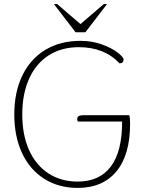

<svg xmlns="http://www.w3.org/2000/svg" viewBox="-20 -910 707 940"><path d="M50 -350Q50 -459 89.5 -540.5Q129 -622 202 -666Q275 -710 374 -710Q431 -710 479 -692.5Q527 -675 556 -652.5Q585 -630 585 -618Q585 -600 565 -600Q491 -679 366 -679Q281 -679 218.5 -639Q156 -599 122.5 -524.5Q89 -450 89 -350Q89 -250 122 -176Q155 -102 216.5 -61.5Q278 -21 360 -21Q467 -21 522.5 -94.5Q578 -168 578 -315H361Q358 -321 358 -327Q358 -346 387 -346H613Q617 -331 617 -305Q617 -152 550 -71Q483 10 360 10Q268 10 197.5 -34Q127 -78 88.5 -159.5Q50 -241 50 -350ZM244 -890H260L374 -792L488 -890H504L398 -752H350Z"/></svg>

Font: Thasadith
Style: Regular
Weight: 400
Designer: Cadson Demak Co.,Ltd.
Foundry: Cadson Demak Co.,Ltd.
Version: Version 1.000; ttfautohint (v1.6)